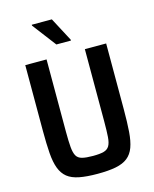

<svg xmlns="http://www.w3.org/2000/svg" viewBox="-131 -985 867 1080"><g transform="rotate(-15 302.0 -445.0)"><path d="M302 8Q238 8 195 -0.5Q152 -9 126.5 -29.5Q101 -50 87.5 -85.5Q74 -121 70 -175Q66 -229 66 -305V-688H190V-267Q190 -211 193 -177Q196 -143 206 -125.5Q216 -108 239 -102Q262 -96 302 -96Q342 -96 364.5 -102Q387 -108 397.5 -125.5Q408 -143 410.5 -177Q413 -211 413 -267V-688H537V-305Q537 -229 533 -175Q529 -121 516 -85.5Q503 -50 477 -29.5Q451 -9 408.5 -0.5Q366 8 302 8ZM265 -755 160 -893V-898H277L350 -760V-755Z"/></g></svg>

Font: Saira SemiCondensed SemiBold
Style: Regular
Weight: 600
Width: 4
Designer: Hector Gatti with collaboration of the Omnibus-Type team
Foundry: Omnibus-Type
Version: Version 1.101